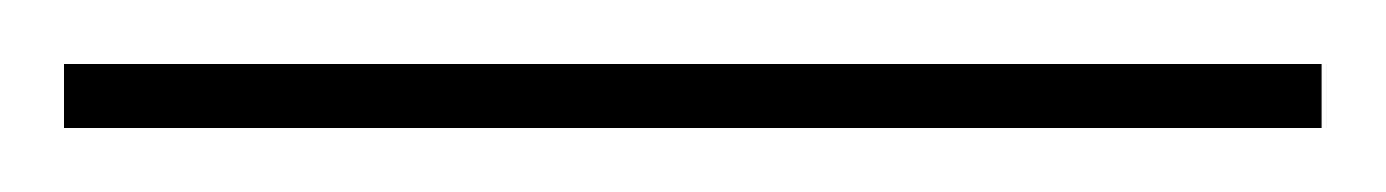

<svg xmlns="http://www.w3.org/2000/svg" viewBox="-24 -818 433 60"><path d="M-4 -778V-798H389V-778Z"/></svg>

Font: Noto Serif Display Condensed Light
Style: Regular
Weight: 300
Width: 3
Designer: Monotype Design Team
Foundry: Monotype Imaging Inc.
Version: Version 2.009